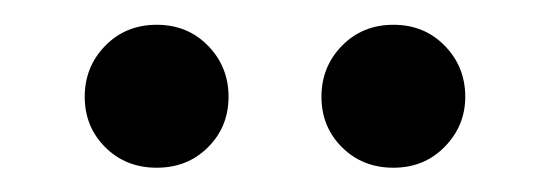

<svg xmlns="http://www.w3.org/2000/svg" viewBox="-20 -641 444 155"><path d="M297.6 -505.6Q272.6 -505.6 256 -522.2Q239.5 -538.7 239.5 -562.9Q239.5 -587.1 256 -604Q272.6 -621 297.6 -621Q322.6 -621 339.1 -604Q355.6 -587.1 355.6 -562.9Q355.6 -539.5 339.1 -522.6Q322.6 -505.6 297.6 -505.6ZM106.5 -505.6Q81.5 -505.6 64.9 -522.2Q48.4 -538.7 48.4 -562.9Q48.4 -587.1 64.9 -604Q81.5 -621 106.5 -621Q131.5 -621 148 -604Q164.5 -587.1 164.5 -562.9Q164.5 -538.7 148 -522.2Q131.5 -505.6 106.5 -505.6Z"/></svg>

Font: Playfair 144pt
Style: Bold
Weight: 700
Version: Version 2.001;gftools[0.9.30]